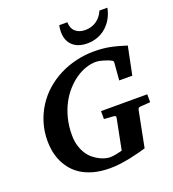

<svg xmlns="http://www.w3.org/2000/svg" viewBox="-162 -1032 1054 1170"><g transform="rotate(-20 365.0 -446.5)"><path d="M648.9 -273.9Q642.1 -272.9 639.4 -269.3Q636.7 -265.6 634.8 -258.8L588.9 -25.9Q567.9 -20 540.5 -12.7Q513.2 -5.4 481.9 1Q450.7 7.3 417.7 11.7Q384.8 16.1 353 16.1Q289.1 16.1 241.7 2.4Q194.3 -11.2 160.6 -34.2Q127 -57.1 105 -86.7Q83 -116.2 70.3 -147.9Q57.6 -179.7 52.7 -211.2Q47.9 -242.7 47.9 -269Q47.9 -331.1 64.7 -386.2Q81.5 -441.4 111.6 -488Q141.6 -534.7 183.3 -571.5Q225.1 -608.4 275.4 -634Q325.7 -659.7 382.8 -673.3Q439.9 -687 500 -687Q528.3 -687 553 -684.8Q577.6 -682.6 601.8 -678Q626 -673.3 651.4 -666.3Q676.8 -659.2 707 -649.9L669.9 -467.8H585L594.2 -581.1Q595.2 -589.8 586.7 -595Q578.1 -600.1 567.9 -604Q563 -605.5 554.4 -608.6Q545.9 -611.8 534.9 -615Q523.9 -618.2 511.7 -620.6Q499.5 -623 487.8 -623Q457 -623 423.8 -611.8Q390.6 -600.6 358.6 -578.9Q326.7 -557.1 297.9 -525.1Q269 -493.2 247.3 -452.1Q225.6 -411.1 212.9 -361.3Q200.2 -311.5 200.2 -253.9Q200.2 -213.4 209.7 -182.4Q219.2 -151.4 234.6 -128.2Q250 -105 269.3 -89.6Q288.6 -74.2 307.9 -64.7Q327.1 -55.2 344.2 -51Q361.3 -46.9 373 -46.9Q382.8 -46.9 394 -48.3Q405.3 -49.8 416 -52Q426.8 -54.2 436.5 -56.6Q446.3 -59.1 453.1 -61L492.2 -258.8Q493.7 -268.1 489.3 -271Q484.9 -273.9 473.1 -274.9Q464.4 -274.9 455.1 -275.9Q446.8 -276.4 436.8 -277.1Q426.8 -277.8 417 -278.8V-330.1H716.8V-278.8ZM668.9 -909.2Q662.1 -873.5 645.8 -843.8Q629.4 -814 605.2 -792.2Q581.1 -770.5 549.6 -758.3Q518.1 -746.1 481 -746.1Q451.7 -746.1 428 -753.9Q404.3 -761.7 387.5 -777.1Q370.6 -792.5 361.3 -814.9Q352.1 -837.4 352.1 -867.2Q352.1 -877.9 353.3 -888.4Q354.5 -898.9 356.9 -909.2H409.2Q410.2 -868.7 434.1 -847.9Q458 -827.1 497.1 -827.1Q538.6 -827.1 570.1 -849.1Q601.6 -871.1 617.2 -909.2Z"/></g></svg>

Font: Charis SIL Phon
Style: Bold Italic
Weight: 700
Italic angle: -11°
Foundry: SIL International
Version: Version 5.000